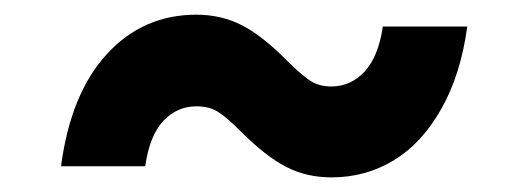

<svg xmlns="http://www.w3.org/2000/svg" viewBox="-20 -425 720 264"><path d="M63.9 -196.4Q77.1 -296.2 126.8 -350.5Q176.5 -404.8 250 -404.8Q283.7 -404.8 311.6 -390.8Q339.5 -376.8 373.2 -343Q393.8 -322.4 406.1 -314.3Q418.3 -306.1 435.4 -306.1Q462.4 -306.1 481.4 -326.7Q500.4 -347.3 506.4 -388.5H622.5Q613.6 -322.8 587 -275.6Q560.4 -228.3 521.7 -204.7Q483 -181.1 435.7 -181.1Q401.3 -181.1 373.2 -195.7Q345.2 -210.2 312.1 -243.3Q291.2 -264.2 279.3 -271.5Q267.4 -278.8 250 -278.8Q223.4 -278.8 204.5 -258.7Q185.7 -238.6 179.7 -196.4Z"/></svg>

Font: Karasuma Gothic
Style: Bold Italic
Weight: 700
Italic angle: 9.39998°
Designer: Rasmus Andersson / Ryoko Nishizuka
Foundry: Genbu
Version: Version 1.00